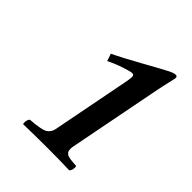

<svg xmlns="http://www.w3.org/2000/svg" viewBox="-176 -715 822 822"><g transform="rotate(45 235.0 -304.0)"><path d="M212.9 -81.1 280.8 -430.2Q286.1 -457 286.6 -468.8Q286.6 -477.5 283.7 -480.2Q280.8 -482.9 274.9 -482.9Q265.1 -482.9 230.5 -471.4Q195.8 -460 163.1 -443.8L151.9 -477.1Q196.8 -498 277.3 -543Q357.9 -587.9 368.2 -592.8Q398.9 -609.9 412.1 -609.9Q421.9 -609.9 421.9 -599.6Q421.9 -596.7 420.9 -592.8Q405.8 -529.8 396 -477.1L318.8 -81.1Q317.4 -72.8 317.4 -65.9Q317.4 -61 318.4 -57.4Q319.3 -53.7 320.6 -50.8Q321.8 -47.9 324.7 -45.4Q327.6 -43 329.8 -41.3Q332 -39.6 336.7 -38.3Q341.3 -37.1 344.2 -36.4Q347.2 -35.6 353.5 -34.9Q359.9 -34.2 363.3 -33.9Q366.7 -33.7 374.5 -33Q382.3 -32.2 386.2 -32.2Q388.2 -29.8 388.2 -23.9Q388.2 -5.9 378.9 2Q316.9 0 251 0Q162.1 0 100.1 2Q98.1 -0.5 98.1 -6.3Q98.1 -24.4 106.9 -32.2Q170.4 -36.6 189.5 -47.4Q208.5 -59.1 212.9 -81.1Z"/></g></svg>

Font: Linux Libertine
Style: Semibold Italic
Weight: 600
Italic angle: -11.5°
Designer: Philipp H. Poll
Foundry: Philipp H. Poll
Version: Version 5.1.2 ; ttfautohint (v0.9)